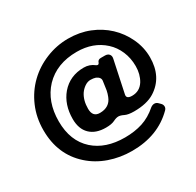

<svg xmlns="http://www.w3.org/2000/svg" viewBox="-157 -893 1108 1085"><g transform="rotate(-30 397.0 -350.5)"><path d="M684 -90Q579 15 410 15Q332 15 262.5 -9.5Q193 -34 142 -80Q33 -177 33 -337Q33 -419 63 -488.5Q93 -558 145 -608.5Q197 -659 267 -687.5Q337 -716 411.5 -716Q486 -716 548.5 -691Q611 -666 658 -622Q705 -578 733 -518Q761 -458 761 -394Q761 -265 664 -204Q614 -173 531 -173Q492 -173 472 -183Q452 -193 438 -193Q424 -193 404 -183Q384 -173 347 -173Q281 -173 244.5 -208.5Q208 -244 208 -309Q208 -403 260 -465Q316 -530 407 -530Q445 -530 474 -507Q488 -497 494 -512Q499 -529 518 -529H545Q563 -529 572 -518Q581 -507 577 -490L533 -282Q527 -255 565 -255Q615 -255 642 -298Q666 -338 666 -390.5Q666 -443 647 -487.5Q628 -532 594 -563Q524 -627 417 -627Q286 -627 208 -546Q133 -466 133 -337Q133 -209 212 -138Q287 -71 413 -71Q476 -71 527.5 -87.5Q579 -104 626 -145Q638 -154 650.5 -154Q663 -154 673 -144L684 -133Q693 -124 693.5 -112Q694 -100 684 -90ZM359 -262Q423 -262 444 -317Q451 -334 455 -354L463 -410Q467 -433 439 -446Q424 -451 405 -451Q386 -451 367.5 -438.5Q349 -426 336 -407Q312 -370 312 -316Q312 -262 359 -262Z"/></g></svg>

Font: Tsunagi Gothic Black
Style: Regular
Weight: 900
Designer: Yoshimichi Ohira
Foundry: Positype
Version: Version 1.001